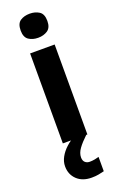

<svg xmlns="http://www.w3.org/2000/svg" viewBox="-187 -808 680 1095"><g transform="rotate(-20 152.5 -260.0)"><path d="M227 -546V0H78V-546ZM153 -760Q186 -760 210 -744.5Q234 -729 234 -686.8Q234 -646 210 -630Q186 -614 153 -614Q118.7 -614 95.4 -630Q72 -646 72 -686.8Q72 -729 95.4 -744.5Q118.7 -760 153 -760ZM148 111Q148 131 159 141Q170 151 187 151Q203 151 218 148Q233 145 243 142V229Q227 233 209 236.5Q191 240 167 240Q111 240 78 208.5Q45 177 45 128Q45 99 60 72Q75 45 99.5 22.5Q124 0 155 -17L220 0Q186 32 167 58.5Q148 85 148 111Z"/></g></svg>

Font: Noto Sans Bamum
Style: Regular
Weight: 400
Designer: Monotype Design Team
Foundry: Monotype Imaging Inc.
Version: Version 2.001